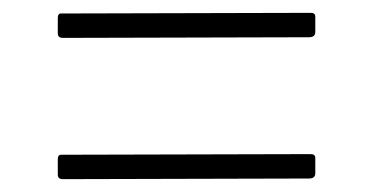

<svg xmlns="http://www.w3.org/2000/svg" viewBox="-20 -512 581 299"><path d="M471 -462Q471 -454 461 -454L78 -453Q70 -453 70 -460V-484Q70 -491 75 -491L464 -492Q471 -492 471 -486ZM471 -242Q471 -234 461 -234L78 -233Q70 -233 70 -240V-264Q70 -271 75 -271L464 -272Q471 -272 471 -266Z"/></svg>

Font: Libre Franklin Thin
Style: Regular
Weight: 250
Designer: Pablo Impallari, Rodrigo Fuenzalida
Foundry: Impallari Type
Version: Version 1.002; ttfautohint (v1.5)